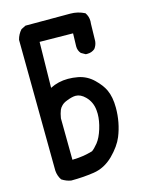

<svg xmlns="http://www.w3.org/2000/svg" viewBox="-119 -865 739 950"><g transform="rotate(-15 250.0 -389.5)"><path d="M148.4 -459Q190.4 -480.5 240.2 -480.5Q264.6 -480.5 291 -475.6Q335.9 -466.8 369.1 -434.6Q401.4 -403.3 415 -374Q432.6 -336.9 432.6 -281.2Q432.6 -205.1 405.3 -137.7Q387.7 -94.7 343.8 -50.8Q298.8 -6.8 242.7 1.5Q186.5 9.8 127 9.8H126Q101.6 5.9 79.1 -8.8Q64.5 -30.3 62.5 -57.6L56.6 -729.5Q63.5 -756.8 82 -777.3L105.5 -789.1H327.1Q331.1 -789.1 335 -789.1Q374 -789.1 408.2 -771.5Q421.9 -752 421.9 -727.5Q421.9 -720.7 420.9 -713.9L418.9 -626Q417 -605.5 404.3 -588.9Q387.7 -575.2 366.2 -575.2Q363.3 -575.2 357.4 -575.2L335 -587.9Q321.3 -603.5 321.3 -625L323.2 -691.4L152.3 -693.4ZM337.9 -275.4Q337.9 -285.2 336.9 -293.9Q333 -336.9 303.7 -366.2Q280.3 -389.6 254.9 -389.6Q237.3 -389.6 210 -378.9Q191.4 -372.1 181.2 -361.8Q170.9 -351.6 167 -341.8Q160.2 -325.2 156.2 -300.8L158.2 -87.9Q193.4 -88.9 216.3 -92.8Q239.3 -96.7 262.7 -103.5Q275.4 -112.3 293.9 -134.8Q312.5 -158.2 325.2 -199.2Q337.9 -240.2 337.9 -275.4Z"/></g></svg>

Font: JasonHandwriting2
Style: SemiBold
Weight: 600
Version: Version 1.04.7